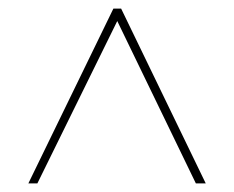

<svg xmlns="http://www.w3.org/2000/svg" viewBox="-20 -730 545 447"><path d="M46 -303 244 -710H262L459 -303H436L253 -681L67 -303Z"/></svg>

Font: Raleway Thin
Style: Regular
Weight: 100
Designer: Matt McInerney, Pablo Impallari, Rodrigo Fuenzalida
Foundry: Matt McInerney, Pablo Impallari, Rodrigo Fuenzalida
Version: Version 4.026